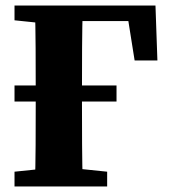

<svg xmlns="http://www.w3.org/2000/svg" viewBox="-20 -677 614 697"><path d="M32.7 -308.5H403V-366.7H32.7V-308.5ZM32.7 0H369V-53.7L223.9 -68.7H177.9L32.7 -53.7V0ZM32.7 -603.3 177.9 -588.3H193.7V-657H32.7V-603.3ZM106.7 0H280.6C277.6 -103 277.6 -207 277.6 -294.8V-347C277.6 -452 277.6 -556 280.6 -657H106.7C109.7 -554 109.7 -450 109.7 -347V-294.1C109.7 -205 109.7 -101 106.7 0ZM193.7 -600.5H510.1L437 -657L468.7 -457.6H551.4L544.4 -657H193.7V-600.5Z"/></svg>

Font: Source Serif Variable
Style: Regular
Weight: 389
Designer: Frank Grießhammer
Foundry: Adobe Systems Incorporated
Version: Version 3.001;hotconv 1.0.111;makeotfexe 2.5.65597